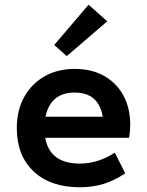

<svg xmlns="http://www.w3.org/2000/svg" viewBox="-20 -779 620 811"><path d="M317 12Q193 12 122 -55Q51 -122 51 -238Q51 -313 82 -369Q113 -425 168 -456.5Q223 -488 296 -488Q367 -488 419.5 -458.5Q472 -429 501 -376Q530 -323 530 -252Q530 -239 529 -225.5Q528 -212 525 -197H171Q190 -88 318 -88Q393 -88 465 -134L509 -47Q463 -16 417 -2Q371 12 317 12ZM172 -286H414Q397 -388 295 -388Q194 -388 172 -286ZM262 -542 209 -589 354 -759 433 -689Z"/></svg>

Font: Sometype Mono
Style: Bold
Weight: 700
Monospace: yes
Designer: Ryoichi Tsunekawa
Foundry: Dharma Type
Version: Version 1.000; ttfautohint (v1.8.3)